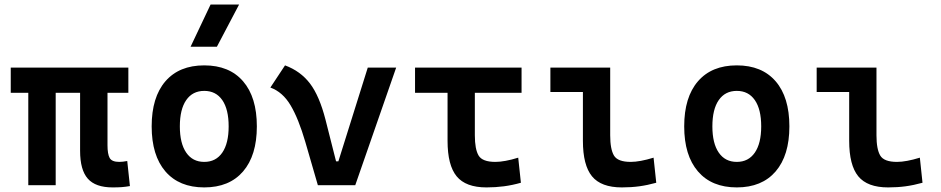

<svg xmlns="http://www.w3.org/2000/svg" viewBox="-20 -815 4142 845"><path d="M475.6 9.8Q400.4 9.8 366.5 -28.6Q332.5 -66.9 332.5 -151.4V-406.7H225.1V0H104.5V-406.7H27.3V-517.6H544.9V-406.7H453.1V-175.8Q453.1 -137.2 462.6 -119.9Q472.2 -102.5 504.9 -102.5Q512.7 -102.5 521 -103.5Q529.3 -104.5 540 -106.4L551.8 3.9Q532.2 7.3 516.4 8.5Q500.5 9.8 475.6 9.8Z M878.9 9.8Q768.6 9.8 708 -60.5Q647.5 -130.9 647.5 -258.8Q647.5 -387.2 708 -457.3Q768.6 -527.3 878.9 -527.3Q989.3 -527.3 1049.8 -457.3Q1110.4 -387.2 1110.4 -258.8Q1110.4 -130.9 1049.8 -60.5Q989.3 9.8 878.9 9.8ZM878.9 -102.5Q930.2 -102.5 958.3 -143.3Q986.3 -184.1 986.3 -258.8Q986.3 -334 958.3 -374.5Q930.2 -415 878.9 -415Q827.6 -415 799.6 -374.5Q771.5 -334 771.5 -258.8Q771.5 -184.1 799.6 -143.3Q827.6 -102.5 878.9 -102.5ZM818.8 -609.4 906.7 -794.9H1032.2L934.6 -609.4Z M1378.9 0 1323.7 -190.4Q1293.9 -292.5 1259 -351.3Q1224.1 -410.2 1169.9 -429.7L1234.4 -527.3Q1302.7 -502 1344.2 -447.5Q1385.7 -393.1 1412.6 -288.1L1459 -105H1469.2L1598.6 -517.6H1723.6L1543.5 0Z M2121.1 9.8Q2029.8 9.8 1989.7 -39.1Q1949.7 -87.9 1949.7 -195.3V-406.7H1806.6V-517.6H2275.4V-406.7H2069.8V-219.7Q2069.8 -158.2 2086.4 -130.4Q2103 -102.5 2160.2 -102.5Q2180.2 -102.5 2205.6 -107.2Q2231 -111.8 2260.7 -121.1L2272.5 -10.7Q2234.9 0 2197.8 4.9Q2160.6 9.8 2121.1 9.8Z M2716.8 9.8Q2625.5 9.8 2585.4 -39.1Q2545.4 -87.9 2545.4 -195.3V-410.2H2402.3V-517.6H2665.5V-219.7Q2665.5 -158.2 2682.1 -130.4Q2698.7 -102.5 2755.9 -102.5Q2795.9 -102.5 2856.4 -121.1L2868.2 -10.7Q2829.6 0 2793.7 4.9Q2757.8 9.8 2716.8 9.8Z M3222.7 9.8Q3112.3 9.8 3051.8 -60.5Q2991.2 -130.9 2991.2 -258.8Q2991.2 -387.2 3051.8 -457.3Q3112.3 -527.3 3222.7 -527.3Q3333 -527.3 3393.6 -457.3Q3454.1 -387.2 3454.1 -258.8Q3454.1 -130.9 3393.6 -60.5Q3333 9.8 3222.7 9.8ZM3222.7 -102.5Q3273.9 -102.5 3302 -143.3Q3330.1 -184.1 3330.1 -258.8Q3330.1 -334 3302 -374.5Q3273.9 -415 3222.7 -415Q3171.4 -415 3143.3 -374.5Q3115.2 -334 3115.2 -258.8Q3115.2 -184.1 3143.3 -143.3Q3171.4 -102.5 3222.7 -102.5Z M3888.7 9.8Q3797.4 9.8 3757.3 -39.1Q3717.3 -87.9 3717.3 -195.3V-410.2H3574.2V-517.6H3837.4V-219.7Q3837.4 -158.2 3854 -130.4Q3870.6 -102.5 3927.7 -102.5Q3967.8 -102.5 4028.3 -121.1L4040 -10.7Q4001.5 0 3965.6 4.9Q3929.7 9.8 3888.7 9.8Z"/></svg>

Font: Cascadia Code SemiBold
Style: Regular
Weight: 600
Monospace: yes
Designer: Aaron Bell
Foundry: Saja Typeworks
Version: Version 2404.023; ttfautohint (v1.8.4)